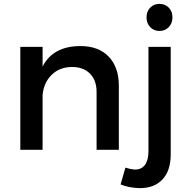

<svg xmlns="http://www.w3.org/2000/svg" viewBox="-20 -774 978 992"><path d="M737 -684Q737 -715 756 -734.5Q775 -754 804 -754Q833 -754 852 -734.5Q871 -715 871 -684Q871 -654 852 -634Q833 -614 804 -614Q775 -614 756 -634Q737 -654 737 -684ZM396 -536Q489 -536 541.5 -481.5Q594 -427 594 -331V0H479V-299Q479 -359 445 -393.5Q411 -428 351 -428Q287 -427 246.5 -387Q206 -347 200 -283V0H85V-532H200V-430Q254 -536 396 -536ZM747 7V-532H862V24Q862 108 819 153.5Q776 199 699 198Q645 196 603 179L628 92Q651 100 675 102Q710 103 728.5 78.5Q747 54 747 7Z"/></svg>

Font: Montserrat-Arabic
Style: Regular
Weight: 400
Designer: Mohamed Gaber
Foundry: Kief Type Foundry
Version: Version 5.008;PS 005.008;hotconv 1.0.88;makeotf.lib2.5.64775